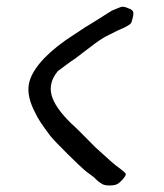

<svg xmlns="http://www.w3.org/2000/svg" viewBox="-20 -573 496 579"><path d="M317.4 -541Q344.7 -552.7 348.6 -552.7Q357.4 -552.7 367.2 -547.9Q379.9 -543.9 381.8 -536.6Q383.8 -529.3 377 -507.8Q377 -500 351.6 -488.3Q342.8 -485.4 308.6 -467.8Q293 -460.9 268.6 -443.4Q261.7 -438.5 238.8 -420.9Q215.8 -403.3 207 -396.5Q194.3 -388.7 175.8 -374.5Q157.2 -360.4 154.3 -358.4Q126 -324.2 135.3 -287.1Q144.5 -250 194.3 -201.2Q206.1 -191.4 268.6 -127.9Q327.1 -74.2 336.9 -68.4Q359.4 -51.8 359.4 -47.9Q359.4 -43 350.6 -32.7Q341.8 -22.5 334 -18.1Q326.2 -13.7 311 -13.7Q295.9 -13.7 289.1 -17.6Q276.4 -24.4 263.7 -38.1Q238.3 -56.6 234.4 -60.5Q221.7 -71.3 184.6 -107.9Q147.5 -144.5 131.8 -163.1Q95.7 -210.9 86.9 -231.4Q60.5 -281.2 66.9 -318.4Q73.2 -355.5 114.3 -398.4Q148.4 -433.6 202.1 -467.8Q244.1 -496.1 261.7 -505.9Q269.5 -510.7 317.4 -541Z"/></svg>

Font: JasonHandwriting4
Style: Regular
Weight: 400
Version: Version 1.01.21